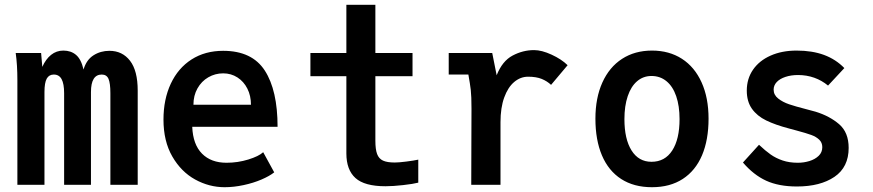

<svg xmlns="http://www.w3.org/2000/svg" viewBox="-20 -771 3640 801"><path d="M52.5 -436Q52.5 -501 45.5 -550H151.5L156.5 -492Q171 -524.5 193.2 -542.2Q215.5 -560 244.5 -560Q276 -560 297.2 -542Q318.5 -524 328.5 -481Q340.5 -521.5 370 -540.2Q399.5 -559 436.5 -559Q490.5 -559 522.5 -517.5Q554.5 -476 554.5 -393V0H440.5V-382Q440.5 -423.5 432.8 -441.8Q425 -460 404.5 -460Q359.5 -460 359.5 -387V0H247.5V-382Q247.5 -421.5 237 -440.8Q226.5 -460 204.5 -460Q184.5 -460 175 -443Q165.5 -426 165.5 -387V0H52.5Z M662 -272Q662 -356.5 692.5 -421.8Q723 -487 779.2 -523Q835.5 -559 911 -559Q1031.5 -559 1084.8 -476.5Q1138 -394 1138 -242H782Q785 -168 822.8 -130Q860.5 -92 925 -92Q972 -92 1015.8 -105.5Q1059.5 -119 1078 -136L1124 -52Q1104.5 -36.5 1070.8 -22Q1037 -7.5 996.2 1.2Q955.5 10 917 10Q852.5 10 794 -22.2Q735.5 -54.5 698.8 -118.2Q662 -182 662 -272ZM1027 -334Q1027 -371.5 1012 -401.2Q997 -431 970.5 -448Q944 -465 911 -465Q877.5 -465 849 -448.5Q820.5 -432 803.8 -402.2Q787 -372.5 787 -334Z M1425 -131V-453H1275V-550H1425V-751H1546V-550H1701V-453H1546V-184Q1546 -148 1553.2 -128.5Q1560.5 -109 1577.8 -101Q1595 -93 1627 -93Q1644 -93 1675.2 -97Q1706.5 -101 1725 -105V-9Q1704 -3.5 1661.8 1.2Q1619.5 6 1588 6Q1501 6 1463 -28.2Q1425 -62.5 1425 -131Z M1946 0 1946.5 -175Q1947 -230.5 1947 -317Q1947 -370 1944 -395.8Q1941 -421.5 1934 -460H1852V-550H2033.5L2052 -457Q2075.5 -516.5 2118.5 -539.2Q2161.5 -562 2208 -562Q2240 -562 2281.2 -543Q2322.5 -524 2348 -499L2279 -417Q2262.5 -432.5 2239.8 -441.8Q2217 -451 2183 -451Q2151.5 -451 2125.2 -429Q2099 -407 2083.5 -364.2Q2068 -321.5 2068 -261V0Z M2464 -276Q2464 -362.5 2493 -426.8Q2522 -491 2575.2 -525.5Q2628.5 -560 2700 -560Q2771.5 -560 2824.8 -525.8Q2878 -491.5 2907 -427.2Q2936 -363 2936 -276Q2936 -187.5 2908.8 -123.2Q2881.5 -59 2828.5 -24.5Q2775.5 10 2700 10Q2624.5 10 2571.5 -24.2Q2518.5 -58.5 2491.2 -122.8Q2464 -187 2464 -276ZM2815 -274Q2815 -329 2801 -369.8Q2787 -410.5 2760.5 -432.2Q2734 -454 2698 -454Q2663.5 -454 2638 -432.2Q2612.5 -410.5 2598.8 -369.8Q2585 -329 2585 -274Q2585 -190.5 2614.8 -143.2Q2644.5 -96 2698 -96Q2754 -96 2784.5 -143.2Q2815 -190.5 2815 -274Z M3079.5 -93 3146.5 -167Q3173 -142 3195 -126.5Q3217 -111 3245 -101.5Q3273 -92 3308.5 -92Q3333.5 -92 3357 -99.2Q3380.5 -106.5 3395.5 -121Q3410.5 -135.5 3410.5 -157Q3410.5 -176 3397.8 -188.2Q3385 -200.5 3364.5 -208Q3344 -215.5 3303 -226.5L3271.5 -235Q3214.5 -250 3176.5 -268.5Q3138.5 -287 3117 -317.2Q3095.5 -347.5 3095.5 -393Q3095.5 -442.5 3121.5 -480.2Q3147.5 -518 3194.8 -539Q3242 -560 3303.5 -560Q3368.5 -560 3417.8 -541.8Q3467 -523.5 3502.5 -487L3434.5 -414Q3408.5 -435.5 3376.8 -446.8Q3345 -458 3309.5 -458Q3280 -458 3256.8 -450.2Q3233.5 -442.5 3220.5 -428.8Q3207.5 -415 3207.5 -397Q3207.5 -375 3226.5 -360Q3245.5 -345 3272 -336Q3298.5 -327 3341.5 -316Q3354 -313 3382.5 -305Q3441 -287 3480.8 -252.8Q3520.5 -218.5 3520.5 -154Q3520.5 -73.5 3461.2 -33.2Q3402 7 3304.5 7Q3229 7 3176.2 -17.2Q3123.5 -41.5 3079.5 -93Z"/></svg>

Font: JuliaMono Latin
Style: Bold
Weight: 700
Monospace: yes
Designer: cormullion
Foundry: corm
Version: Version 0.038; ttfautohint (v1.8)